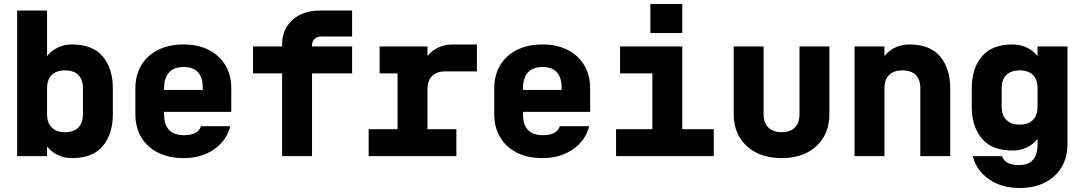

<svg xmlns="http://www.w3.org/2000/svg" viewBox="-20 -783 5440 963"><path d="M66 0V-730H216V-502Q239 -530 271 -545Q303 -560 342 -560Q445 -560 495.5 -499.5Q546 -439 546 -340V-210Q546 -111 495.5 -50.5Q445 10 342 10Q303 10 271 -5Q239 -20 216 -48V0ZM306 -430Q263 -430 239.5 -407Q216 -384 216 -340V-210Q216 -167 239.5 -143.5Q263 -120 306 -120Q350 -120 373 -143.5Q396 -167 396 -210V-340Q396 -384 373 -407Q350 -430 306 -430Z M901 10Q827 10 772.5 -17.5Q718 -45 688.5 -94.5Q659 -144 659 -210V-340Q659 -406 688.5 -455.5Q718 -505 772.5 -532.5Q827 -560 901 -560Q974 -560 1027.5 -532.5Q1081 -505 1110.5 -455.5Q1140 -406 1140 -340V-222H803V-210Q803 -105 903 -105Q974 -105 988 -150H1135Q1117 -78 1053.5 -34Q990 10 901 10ZM803 -332H997V-342Q997 -447 901 -447Q852 -447 827.5 -419Q803 -391 803 -340Z M1395 0V-415H1249V-550H1395V-560Q1395 -637 1447.5 -683.5Q1500 -730 1585 -730H1746V-600H1590Q1570 -600 1557.5 -587.5Q1545 -575 1545 -555V-550H1746V-415H1545V0Z M1829 0V-135H1974V-415H1884V-550H2124V-502Q2147 -530 2179 -545Q2211 -560 2250 -560H2372V-425H2214Q2171 -425 2147.5 -402Q2124 -379 2124 -335V-135H2269V0Z M2701 10Q2627 10 2572.5 -17.5Q2518 -45 2488.5 -94.5Q2459 -144 2459 -210V-340Q2459 -406 2488.5 -455.5Q2518 -505 2572.5 -532.5Q2627 -560 2701 -560Q2774 -560 2827.5 -532.5Q2881 -505 2910.5 -455.5Q2940 -406 2940 -340V-222H2603V-210Q2603 -105 2703 -105Q2774 -105 2788 -150H2935Q2917 -78 2853.5 -34Q2790 10 2701 10ZM2603 -332H2797V-342Q2797 -447 2701 -447Q2652 -447 2627.5 -419Q2603 -391 2603 -340Z M3070 0V-135H3252V-415H3090V-550H3402V-135H3560V0ZM3242 -763H3402V-617H3242Z M3900 10Q3827 10 3773 -17.5Q3719 -45 3689.5 -94.5Q3660 -144 3660 -210V-550H3810V-210Q3810 -167 3833.5 -143.5Q3857 -120 3900 -120Q3944 -120 3967 -143.5Q3990 -167 3990 -210V-550H4140V-210Q4140 -144 4110.5 -94.5Q4081 -45 4027.5 -17.5Q3974 10 3900 10Z M4266 0V-550H4416V-502Q4439 -530 4471 -545Q4503 -560 4542 -560Q4645 -560 4695.5 -499.5Q4746 -439 4746 -340V0H4596V-340Q4596 -384 4573 -407Q4550 -430 4506 -430Q4463 -430 4439.5 -407Q4416 -384 4416 -340V0Z M5093 160Q5004 160 4940.5 116Q4877 72 4859 0H5006Q5020 45 5091 45Q5184 45 5184 -60V-86Q5161 -58 5129 -43Q5097 -28 5058 -28Q4957 -28 4906.5 -86Q4856 -144 4854 -240V-348Q4856 -444 4906.5 -502Q4957 -560 5058 -560Q5097 -560 5129 -545Q5161 -530 5184 -502V-550H5334V-60Q5334 6 5304.5 55.5Q5275 105 5221 132.5Q5167 160 5093 160ZM5004 -248Q5004 -205 5027.5 -181.5Q5051 -158 5094 -158Q5138 -158 5161 -181.5Q5184 -205 5184 -248V-340Q5184 -384 5161 -407Q5138 -430 5094 -430Q5051 -430 5027.5 -407Q5004 -384 5004 -340Z"/></svg>

Font: Tiny ExtraBold
Style: Regular
Weight: 800
Designer: Philipp Nurullin, Konstantin Bulenkov
Foundry: JetBrains
Version: Version 2.251; ttfautohint (v1.8.4.7-5d5b)